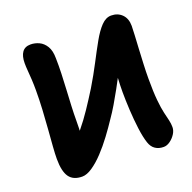

<svg xmlns="http://www.w3.org/2000/svg" viewBox="-129 -846 991 989"><g transform="rotate(-20 367.0 -351.5)"><path d="M158 14Q109 14 87 -17Q65 -48 65 -116Q65 -142 68 -183Q71 -224 75 -274.5Q79 -325 82 -379.5Q85 -434 85 -486Q85 -517 83.5 -544Q82 -571 80 -594Q78 -617 78 -636Q78 -675 93 -696Q108 -717 139 -717Q163 -717 185.5 -706.5Q208 -696 223 -671.5Q238 -647 238 -605Q239 -565 237.5 -521.5Q236 -478 233.5 -434Q231 -390 229 -347Q227 -304 227 -266Q227 -221 224.5 -189Q222 -157 220 -132Q218 -107 218 -81L157 -144Q194 -174 227.5 -214.5Q261 -255 292.5 -302Q324 -349 355 -399Q391 -459 420 -515Q449 -571 474.5 -616.5Q500 -662 525.5 -688.5Q551 -715 580 -715Q616 -715 639 -692Q662 -669 662 -629Q662 -609 660 -576.5Q658 -544 656 -504.5Q654 -465 652 -423Q650 -381 650 -342Q650 -270 654.5 -224.5Q659 -179 665.5 -151.5Q672 -124 676.5 -105Q681 -86 681 -67Q681 -48 669 -29.5Q657 -11 639.5 1.5Q622 14 604 14Q578 14 559 1.5Q540 -11 531 -38Q520 -71 513.5 -121Q507 -171 504 -225.5Q501 -280 501 -324Q501 -363 503.5 -404Q506 -445 510 -483Q514 -521 518 -550.5Q522 -580 525 -595L579 -559Q567 -531 551 -496Q535 -461 515.5 -424Q496 -387 475.5 -349.5Q455 -312 434.5 -277.5Q414 -243 395 -216Q370 -178 339.5 -137Q309 -96 277 -62Q245 -28 214 -7Q183 14 158 14Z"/></g></svg>

Font: Shantell Sans
Style: Bold
Weight: 700
Designer: Stephen Nixon, Anya Danilova, Shantell Martin
Foundry: Arrow Type
Version: Version 1.011;[c5ecc13dd]